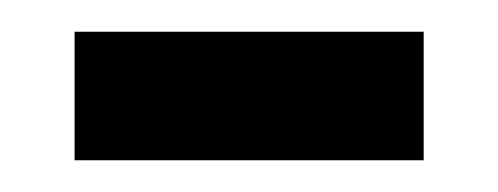

<svg xmlns="http://www.w3.org/2000/svg" viewBox="-20 -330 314 121"><path d="M27 -229V-310H247V-229Z"/></svg>

Font: Noto Sans Ethiopic ExtraCondensed
Style: Regular
Weight: 400
Width: 2
Designer: Monotype Design Team
Foundry: Monotype Imaging Inc.
Version: Version 2.102; ttfautohint (v1.8.4.7-5d5b)